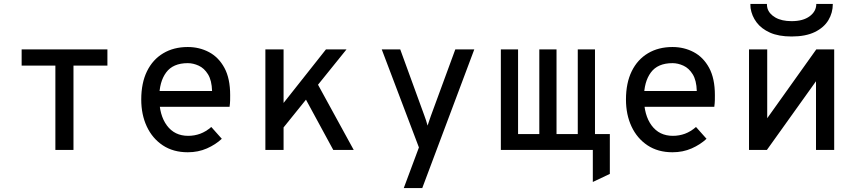

<svg xmlns="http://www.w3.org/2000/svg" viewBox="-20 -762 4352 976"><path d="M261.5 0V-428.5H90V-511H526V-428.5H353.5V0Z M934.5 12Q860.5 12 807.5 -23.2Q754.5 -58.5 726.2 -119Q698 -179.5 698 -256Q698 -340 727.2 -399.8Q756.5 -459.5 809.8 -491.2Q863 -523 934.5 -523Q993.5 -523 1042.5 -497Q1091.5 -471 1120.8 -417Q1150 -363 1150 -278.5Q1150 -268 1149.8 -252.5Q1149.5 -237 1147 -219H770V-299.5H1058Q1056.5 -353.5 1037.2 -384.5Q1018 -415.5 990 -428.2Q962 -441 934.5 -441Q859.5 -441 824.5 -393.5Q789.5 -346 789.5 -265.5Q789.5 -176.5 828.5 -124Q867.5 -71.5 936.5 -71.5Q968.5 -71.5 997.8 -82.2Q1027 -93 1054 -116.5L1107.5 -56.5Q1076 -27 1031.8 -7.5Q987.5 12 934.5 12Z M1383 -66.5V-190L1637 -511H1741.5ZM1329 0V-511H1421.5V0ZM1674 0 1515.5 -292 1576.5 -368 1778 0Z M2032.5 194 2109.5 -12.5 1920.5 -511H2014.5L2137.5 -173.5Q2141.5 -162.5 2145.8 -149.8Q2150 -137 2153.5 -123.5Q2158 -137 2162.2 -149.5Q2166.5 -162 2170.5 -173.5L2294.5 -511H2391L2126.5 194Z M2993.5 163V0H2935.5V-80.5H3080V122ZM2526 0V-511H2613.5V-80.5H2721.5V-511H2809V-80.5H2917V-511H3004.5V0Z M3398.5 12Q3324.5 12 3271.5 -23.2Q3218.5 -58.5 3190.2 -119Q3162 -179.5 3162 -256Q3162 -340 3191.2 -399.8Q3220.5 -459.5 3273.8 -491.2Q3327 -523 3398.5 -523Q3457.5 -523 3506.5 -497Q3555.5 -471 3584.8 -417Q3614 -363 3614 -278.5Q3614 -268 3613.8 -252.5Q3613.5 -237 3611 -219H3234V-299.5H3522Q3520.5 -353.5 3501.2 -384.5Q3482 -415.5 3454 -428.2Q3426 -441 3398.5 -441Q3323.5 -441 3288.5 -393.5Q3253.5 -346 3253.5 -265.5Q3253.5 -176.5 3292.5 -124Q3331.5 -71.5 3400.5 -71.5Q3432.5 -71.5 3461.8 -82.2Q3491 -93 3518 -116.5L3571.5 -56.5Q3540 -27 3495.8 -7.5Q3451.5 12 3398.5 12Z M3787.5 0V-511H3880V-161L4129.5 -511H4220.5V0H4128V-349L3878.5 0ZM4004 -576.5Q3938 -576.5 3894 -596.2Q3850 -616 3825.8 -648.5Q3801.5 -681 3795.5 -720.5Q3795 -726 3794.8 -731.5Q3794.5 -737 3794.5 -742H3878.5Q3878.5 -737 3879 -731.5Q3879.5 -726 3881 -720.5Q3889.5 -691.5 3921.5 -673Q3953.5 -654.5 4004 -654.5Q4062.5 -654.5 4096 -679.5Q4129.5 -704.5 4129.5 -742H4213.5Q4213.5 -697 4191 -659.5Q4168.5 -622 4122 -599.2Q4075.5 -576.5 4004 -576.5Z"/></svg>

Font: Overpass Mono Medium
Style: Regular
Weight: 500
Monospace: yes
Designer: Delve Withrington, Dave Bailey
Foundry: Delve Fonts LLC
Version: Version 4.000